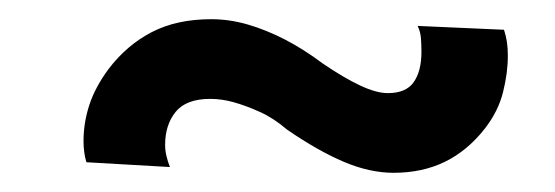

<svg xmlns="http://www.w3.org/2000/svg" viewBox="-20 -350 578 200"><path d="M157 -176Q155 -181 153.5 -187Q152 -193 152 -199Q152 -220 163 -233.5Q174 -247 199 -247Q211 -247 223.5 -243.5Q236 -240 250.5 -233.5Q265 -227 279 -215Q311 -193 338 -181.5Q365 -170 390 -170Q420 -170 443.5 -181.5Q467 -193 485 -216Q499 -234 504 -254Q509 -274 509 -292Q509 -300 508 -306.5Q507 -313 505 -319L415 -323Q418 -317 418.5 -310Q419 -303 419 -296Q419 -276 411 -264.5Q403 -253 384 -253Q372 -253 355 -261Q338 -269 316 -284Q296 -299 276.5 -309Q257 -319 238 -324.5Q219 -330 200 -330Q164 -330 138 -316.5Q112 -303 93 -278Q79 -259 73 -240.5Q67 -222 67 -203Q67 -191 70 -181Z"/></svg>

Font: SpinnyJost
Style: Regular
Weight: 500
Version: Version 3.710